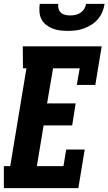

<svg xmlns="http://www.w3.org/2000/svg" viewBox="-22 -975 562 995"><path d="M-2 0V-114H31L115 -621H97L96 -735H505L472 -535H376L391 -621H253L222 -439H370L352 -325H204L169 -114H307L321 -200H417L384 0ZM329 -815Q308 -815 288 -817.5Q268 -820 249.5 -827.5Q231 -835 216 -847Q201 -859 192.5 -876Q184 -893 182.5 -913.5Q181 -934 184 -955H280Q278 -942 281.5 -929.5Q285 -917 294 -909Q303 -901 316 -898Q329 -895 342 -895Q355 -895 369 -898Q383 -901 395 -909Q407 -917 414.5 -929.5Q422 -942 424 -955H520Q517 -934 508.5 -913.5Q500 -893 485.5 -876Q471 -859 452 -847Q433 -835 412.5 -827.5Q392 -820 371 -817.5Q350 -815 329 -815Z"/></svg>

Font: Iosevka Curly Slab Heavy
Style: Italic
Weight: 900
Italic angle: -9°
Monospace: yes
Designer: Belleve Invis
Foundry: Belleve Invis
Version: Version 22.1.2; ttfautohint (v1.8.4)